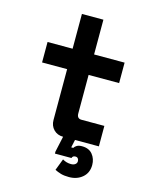

<svg xmlns="http://www.w3.org/2000/svg" viewBox="-132 -788 876 1088"><g transform="rotate(15 306.0 -244.0)"><path d="M379 212Q351 212 331.5 206.5Q312 201 295 192L321 124Q344 138 371 138Q386 138 395.5 131Q405 124 405 112Q405 103 400 96.5Q395 90 385 90Q369 90 365 104H268V92L288 0Q254 0 232.5 -22Q211 -44 211 -78V-376H64V-496H211V-700H337V-496H516V-376H337V-150Q337 -120 364 -120H498V0H358L348 46H360Q365 37 376 30.5Q387 24 406 24Q447 24 468 50Q489 76 489 112Q489 158 457.5 185Q426 212 379 212Z"/></g></svg>

Font: Space Mono
Style: Bold
Weight: 700
Monospace: yes
Designer: Colophon Foundry + Benjamin Critton
Foundry: Colophon Foundry & Benjamin Critton
Version: Version 1.003; ttfautohint (v1.8.4.7-5d5b)